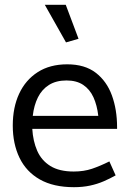

<svg xmlns="http://www.w3.org/2000/svg" viewBox="-20 -765 539 797"><path d="M466 -230V-237Q466 -310 444.5 -369Q423 -428 377.5 -463Q332 -498 259 -498Q187 -498 136.5 -465.5Q86 -433 59.5 -376Q33 -319 33 -244Q33 -168 61 -110Q89 -52 145.5 -20Q202 12 287 12Q323 12 353.5 5.5Q384 -1 410.5 -12.5Q437 -24 460 -37L434 -95Q396 -76 362 -64.5Q328 -53 286 -53Q226 -53 189 -76Q152 -99 134.5 -139Q117 -179 114 -230ZM116 -284Q121 -328 137.5 -361Q154 -394 183.5 -412.5Q213 -431 256 -431Q298 -431 325.5 -412.5Q353 -394 368 -361Q383 -328 388 -284ZM254 -589 306 -604 253 -745H166Z"/></svg>

Font: Catamaran Thin
Style: Regular
Weight: 400
Version: Version 2.000